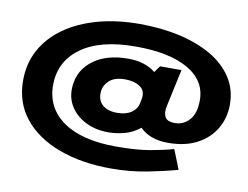

<svg xmlns="http://www.w3.org/2000/svg" viewBox="-79 -750 1233 955"><g transform="rotate(10 538.0 -272.5)"><path d="M537 94Q386 94 271.5 51Q157 8 93.5 -71.5Q30 -151 30 -262Q30 -348 68 -417.5Q106 -487 176 -536.5Q246 -586 342 -612.5Q438 -639 554 -639Q661 -639 753.5 -618.5Q846 -598 915.5 -558Q985 -518 1024.5 -458.5Q1064 -399 1064 -321Q1064 -255 1032.5 -200.5Q1001 -146 940.5 -113.5Q880 -81 793 -81Q702 -81 651 -132Q613 -102 571.5 -91.5Q530 -81 492 -81Q427 -81 376.5 -106.5Q326 -132 299 -176Q272 -220 277 -277Q284 -359 351 -409Q418 -459 527 -459Q612 -459 665 -416L689 -449H797L756 -259Q749 -227 759.5 -205.5Q770 -184 811 -184Q853 -184 883 -217Q913 -250 913 -317Q913 -416 818.5 -470.5Q724 -525 554 -525Q374 -525 277.5 -454.5Q181 -384 181 -265Q181 -149 275.5 -83.5Q370 -18 542 -18Q645 -18 713 -30Q781 -42 830 -56L869 42Q801 61 716 77.5Q631 94 537 94ZM518 -184Q562 -184 589.5 -202.5Q617 -221 623 -252L627 -273Q635 -314 606 -334.5Q577 -355 530 -355Q477 -355 450.5 -331Q424 -307 421 -275Q417 -232 443 -208Q469 -184 518 -184Z"/></g></svg>

Font: Special Gothic Extended Bold
Style: Regular
Weight: 700
Width: 7
Designer: Alistair McCready
Foundry: Monolith
Version: Version 1.000; ttfautohint (v1.8.4.7-5d5b)